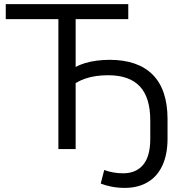

<svg xmlns="http://www.w3.org/2000/svg" viewBox="-20 -725 893 934"><path d="M587 189Q553 189 522.5 183Q492 177 470 168L487 102Q506 109 529 113.5Q552 118 579 118Q642 118 676.5 76.5Q711 35 711 -49V-139Q711 -251 660 -305Q609 -359 506 -359Q475 -359 447 -355Q419 -351 394.5 -342.5Q370 -334 348 -321V0H264V-632H8V-705H604V-632H348V-399Q367 -410 393.5 -418Q420 -426 451 -430Q482 -434 513 -434Q651 -434 723 -361.5Q795 -289 795 -145V-51Q795 26 770 80Q745 134 698 161.5Q651 189 587 189Z"/></svg>

Font: Nunito Sans 11pt
Style: Regular
Weight: 400
Version: Version 3.101;gftools[0.9.27]